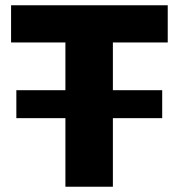

<svg xmlns="http://www.w3.org/2000/svg" viewBox="-20 -708 677 728"><path d="M42 -260V-366H595V-260ZM228 0V-547H22V-688H616V-547H408V0Z"/></svg>

Font: Saira SemiExpanded
Style: Bold
Weight: 700
Width: 6
Designer: Hector Gatti with collaboration of the Omnibus-Type team
Foundry: Omnibus-Type
Version: Version 1.101